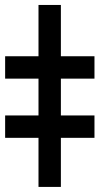

<svg xmlns="http://www.w3.org/2000/svg" viewBox="-61 -735 391 755"><path d="M178.4 -715.5V0H90.4V-715.5ZM-40.8 -425.8V-513.8H310.5V-425.8ZM-40.8 -193V-281H310.5V-193Z"/></svg>

Font: Atlassian Sans
Style: Regular
Weight: 400
Designer: Rasmus Andersson
Foundry: Modifications by Atlassian Pty Ltd, manufactured by rsms
Version: Version 4.001;git-9221beed3